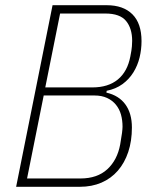

<svg xmlns="http://www.w3.org/2000/svg" viewBox="-20 -718 594 738"><path d="M182 -698H390Q454 -698 489 -663Q524 -628 524 -560Q524 -528 516.5 -497Q509 -466 492.5 -439.5Q476 -413 450.5 -394.5Q425 -376 390 -369L389 -362Q437 -351 462 -316.5Q487 -282 487 -228Q487 -176 473 -134Q459 -92 433 -62Q407 -32 370 -16Q333 0 287 0H42ZM289 -32Q354 -32 392.5 -67.5Q431 -103 442 -163Q447 -191 449 -207Q451 -223 451 -231Q451 -256 445 -277.5Q439 -299 425.5 -315.5Q412 -332 391.5 -341.5Q371 -351 343 -351H148L84 -32ZM335 -382Q396 -382 433 -412.5Q470 -443 481 -501Q486 -526 487 -539.5Q488 -553 488 -561Q488 -609 464.5 -637.5Q441 -666 385 -666H211L154 -382Z"/></svg>

Font: IBM Plex Sans Condensed ExtraLight
Style: Italic
Weight: 200
Width: 3
Italic angle: -11°
Designer: Mike Abbink, Paul van der Laan, Pieter van Rosmalen
Foundry: Bold Monday
Version: Version 1.3